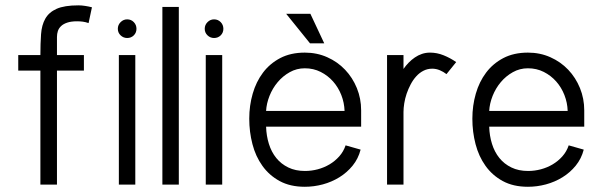

<svg xmlns="http://www.w3.org/2000/svg" viewBox="-20 -696 2272 724"><path d="M314 -608.9Q303.2 -612.8 292.5 -614.3Q281.7 -615.7 271 -615.7Q248.5 -615.7 233.9 -610.8Q219.2 -606 210.4 -597.7Q201.7 -589.4 198.2 -578.9Q194.8 -568.4 194.8 -556.6V-488.3H296.4V-429.7H194.8V0H132.3V-429.7H48.8V-488.3H132.3Q132.3 -532.2 134.8 -566.9Q137.2 -601.6 150.9 -625.7Q164.6 -649.9 193.6 -662.8Q222.7 -675.8 275.9 -675.8Q287.6 -675.8 300.5 -673.8Q313.5 -671.9 326.7 -668.5Z M494.6 -587.4Q494.6 -572.8 484.6 -562.7Q474.6 -552.7 459.5 -552.7Q445.3 -552.7 434.8 -562.7Q424.3 -572.8 424.3 -587.4Q424.3 -602.1 434.8 -612.5Q445.3 -623 459.5 -623Q474.6 -623 484.6 -612.5Q494.6 -602.1 494.6 -587.4ZM490.2 0H428.2V-488.3H490.2Z M654.3 0H592.3V-669.9H654.3Z M822.3 -587.4Q822.3 -572.8 812.3 -562.7Q802.2 -552.7 787.1 -552.7Q772.9 -552.7 762.5 -562.7Q752 -572.8 752 -587.4Q752 -602.1 762.5 -612.5Q772.9 -623 787.1 -623Q802.2 -623 812.3 -612.5Q822.3 -602.1 822.3 -587.4ZM817.9 0H755.9V-488.3H817.9Z M1202.6 -532.7H1148.9L1059.1 -644H1150.4ZM1339.8 -131.8Q1331.1 -97.7 1309.8 -71.5Q1288.6 -45.4 1259.8 -27.6Q1231 -9.8 1197.3 -0.7Q1163.6 8.3 1129.4 8.3Q1074.2 8.3 1034.7 -13.2Q995.1 -34.7 969.5 -70.6Q943.8 -106.4 931.9 -152.6Q919.9 -198.7 919.9 -248.5Q919.9 -297.9 932.9 -342.8Q945.8 -387.7 971.7 -422.1Q997.6 -456.5 1036.9 -477.1Q1076.2 -497.6 1129.4 -497.6Q1175.3 -497.6 1214.1 -480.2Q1252.9 -462.9 1281.2 -433.1Q1309.6 -403.3 1325.7 -363.8Q1341.8 -324.2 1341.8 -279.8V-218.3H983.4Q984.4 -184.1 993.9 -153.6Q1003.4 -123 1021.7 -100.3Q1040 -77.6 1067.1 -64.5Q1094.2 -51.3 1129.9 -51.3Q1154.3 -51.3 1178.2 -57.6Q1202.1 -64 1222.7 -76.2Q1243.2 -88.4 1259.3 -106.4Q1275.4 -124.5 1283.2 -147.9ZM1279.3 -277.8Q1278.3 -308.6 1267.1 -337.4Q1255.9 -366.2 1236.1 -388.7Q1216.3 -411.1 1189.2 -424.8Q1162.1 -438.5 1129.4 -438.5Q1098.6 -438.5 1072.5 -423.8Q1046.4 -409.2 1027.1 -386.2Q1007.8 -363.3 996.3 -334.5Q984.9 -305.7 983.4 -277.8Z M1663.6 -416.5Q1652.3 -425.3 1638.4 -431.2Q1624.5 -437 1609.9 -437Q1591.8 -437 1576.7 -429.2Q1561.5 -421.4 1549.6 -408.2Q1537.6 -395 1528.6 -377.9Q1519.5 -360.8 1513.4 -342.8Q1507.3 -324.7 1504.4 -306.6Q1501.5 -288.6 1501.5 -273.4V0H1439.5V-488.3H1501.5V-436Q1510.3 -448.7 1521 -459.7Q1531.7 -470.7 1544.2 -479.2Q1556.6 -487.8 1571 -492.7Q1585.4 -497.6 1601.6 -497.6Q1627.9 -497.6 1652.8 -487.5Q1677.7 -477.5 1700.2 -461.9Z M2181.2 -131.8Q2172.4 -97.7 2151.1 -71.5Q2129.9 -45.4 2101.1 -27.6Q2072.3 -9.8 2038.6 -0.7Q2004.9 8.3 1970.7 8.3Q1915.5 8.3 1876 -13.2Q1836.4 -34.7 1810.8 -70.6Q1785.2 -106.4 1773.2 -152.6Q1761.2 -198.7 1761.2 -248.5Q1761.2 -297.9 1774.2 -342.8Q1787.1 -387.7 1813 -422.1Q1838.9 -456.5 1878.2 -477.1Q1917.5 -497.6 1970.7 -497.6Q2016.6 -497.6 2055.4 -480.2Q2094.2 -462.9 2122.6 -433.1Q2150.9 -403.3 2167 -363.8Q2183.1 -324.2 2183.1 -279.8V-218.3H1824.7Q1825.7 -184.1 1835.2 -153.6Q1844.7 -123 1863 -100.3Q1881.3 -77.6 1908.4 -64.5Q1935.5 -51.3 1971.2 -51.3Q1995.6 -51.3 2019.5 -57.6Q2043.5 -64 2064 -76.2Q2084.5 -88.4 2100.6 -106.4Q2116.7 -124.5 2124.5 -147.9ZM2120.6 -277.8Q2119.6 -308.6 2108.4 -337.4Q2097.2 -366.2 2077.4 -388.7Q2057.6 -411.1 2030.5 -424.8Q2003.4 -438.5 1970.7 -438.5Q1939.9 -438.5 1913.8 -423.8Q1887.7 -409.2 1868.4 -386.2Q1849.1 -363.3 1837.6 -334.5Q1826.2 -305.7 1824.7 -277.8Z"/></svg>

Font: SengBuhan
Style: Regular
Weight: 400
Designer: John M. Durdin
Foundry: Lao Script for Windows
Version: Version 1.400